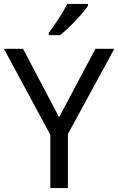

<svg xmlns="http://www.w3.org/2000/svg" viewBox="-20 -964 606 984"><path d="M431 -934V-944H325C302 -899 259 -833 230 -796V-784H288C335 -820 406 -897 431 -934ZM283 -363 98 -714H0L238 -273V0H328V-277L566 -714H469Z"/></svg>

Font: Noto Sans Caucasian Albanian
Style: Regular
Weight: 400
Designer: Monotype Design Team
Foundry: Monotype Imaging Inc.
Version: Version 2.005